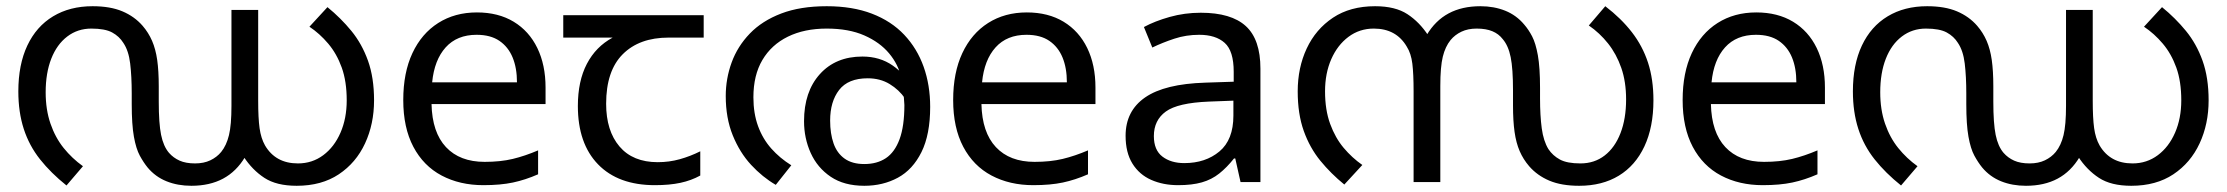

<svg xmlns="http://www.w3.org/2000/svg" viewBox="-20 -586 7168 618"><path d="M596 12Q552 12 516 -2.5Q480 -17 455 -47Q442 -63 430 -85Q418 -107 411 -146Q404 -185 404 -251V-285Q404 -340 399 -381.5Q394 -423 377 -448Q364 -469 341 -481.5Q318 -494 274 -494Q230 -494 196.5 -468.5Q163 -443 145 -397Q127 -351 127 -289Q127 -233 142.5 -188Q158 -143 185 -109.5Q212 -76 247 -51L194 11Q144 -29 109 -73Q74 -117 56.5 -171Q39 -225 39 -292Q39 -378 68 -439.5Q97 -501 151 -533.5Q205 -566 278 -566Q335 -566 374 -549.5Q413 -533 439 -503Q458 -481 469.5 -454.5Q481 -428 486 -393Q491 -358 491 -308V-259Q491 -189 498.5 -152Q506 -115 524 -94Q538 -78 558 -69Q578 -60 608 -60Q636 -60 657 -70Q678 -80 692 -97Q709 -118 717 -151Q725 -184 725 -245V-554H811V-262Q811 -206 815.5 -173.5Q820 -141 833 -118Q850 -89 876.5 -74.5Q903 -60 939 -60Q985 -60 1020.5 -86.5Q1056 -113 1076 -159Q1096 -205 1096 -263Q1096 -324 1080 -368.5Q1064 -413 1036.5 -445.5Q1009 -478 976 -500L1034 -563Q1077 -528 1111 -486.5Q1145 -445 1164.5 -390.5Q1184 -336 1184 -263Q1184 -187 1155 -124.5Q1126 -62 1070.5 -25Q1015 12 935 12Q870 12 831 -13.5Q792 -39 764 -82L769 -81Q741 -34 698 -11Q655 12 596 12Z M1515 -546Q1584 -546 1633.5 -516Q1683 -486 1709.5 -431.5Q1736 -377 1736 -304V-251H1369Q1371 -160 1415.5 -112.5Q1460 -65 1540 -65Q1591 -65 1630.5 -74.5Q1670 -84 1712 -102V-25Q1671 -7 1631 1.5Q1591 10 1536 10Q1460 10 1401.5 -21Q1343 -52 1310.5 -113.5Q1278 -175 1278 -264Q1278 -352 1307.5 -415Q1337 -478 1390.5 -512Q1444 -546 1515 -546ZM1514 -474Q1451 -474 1414.5 -433.5Q1378 -393 1371 -321H1644Q1644 -367 1630 -401Q1616 -435 1587.5 -454.5Q1559 -474 1514 -474Z M2088 10Q1970 10 1905 -57Q1840 -124 1840 -245Q1840 -325 1869 -380.5Q1898 -436 1952 -465H1793V-537H2245V-465H2132Q2038 -465 1984.5 -411.5Q1931 -358 1931 -252Q1931 -165 1974 -114.5Q2017 -64 2097 -64Q2134 -64 2168 -73.5Q2202 -83 2234 -99V-21Q2205 -5 2170 2.5Q2135 10 2088 10Z M2641 -566Q2724 -566 2786.5 -542Q2849 -518 2890.5 -474Q2932 -430 2953 -371Q2974 -312 2974 -242Q2974 -153 2946 -96.5Q2918 -40 2870 -14Q2822 12 2762 12Q2697 12 2654 -17Q2611 -46 2589.5 -93.5Q2568 -141 2568 -196Q2568 -291 2619 -347.5Q2670 -404 2756 -404Q2812 -404 2853.5 -375Q2895 -346 2919 -301Q2943 -256 2945 -206L2920 -209Q2913 -240 2893.5 -268.5Q2874 -297 2843.5 -315.5Q2813 -334 2773 -334Q2710 -334 2681 -296.5Q2652 -259 2652 -198Q2652 -156 2663 -124.5Q2674 -93 2698.5 -75.5Q2723 -58 2762 -58Q2803 -58 2831.5 -77Q2860 -96 2875.5 -138Q2891 -180 2891 -248Q2891 -250 2889.5 -270Q2888 -290 2884 -310Q2883 -315 2883 -323Q2883 -331 2881 -335Q2872 -378 2842 -414Q2812 -450 2762 -472Q2712 -494 2641 -494Q2569 -494 2516 -468Q2463 -442 2434 -393Q2405 -344 2405 -273Q2405 -221 2420 -180Q2435 -139 2462.5 -108Q2490 -77 2527 -54L2477 9Q2434 -16 2397.5 -55.5Q2361 -95 2338.5 -150.5Q2316 -206 2316 -277Q2316 -333 2335 -385Q2354 -437 2393.5 -478Q2433 -519 2494.5 -542.5Q2556 -566 2641 -566Z M3285 -546Q3354 -546 3403.5 -516Q3453 -486 3479.5 -431.5Q3506 -377 3506 -304V-251H3139Q3141 -160 3185.5 -112.5Q3230 -65 3310 -65Q3361 -65 3400.5 -74.5Q3440 -84 3482 -102V-25Q3441 -7 3401 1.5Q3361 10 3306 10Q3230 10 3171.5 -21Q3113 -52 3080.5 -113.5Q3048 -175 3048 -264Q3048 -352 3077.5 -415Q3107 -478 3160.5 -512Q3214 -546 3285 -546ZM3284 -474Q3221 -474 3184.5 -433.5Q3148 -393 3141 -321H3414Q3414 -367 3400 -401Q3386 -435 3357.5 -454.5Q3329 -474 3284 -474Z M3845 -545Q3943 -545 3990 -502Q4037 -459 4037 -365V0H3973L3956 -76H3952Q3929 -47 3904.5 -27.5Q3880 -8 3848.5 1Q3817 10 3772 10Q3724 10 3685.5 -7Q3647 -24 3625 -59.5Q3603 -95 3603 -149Q3603 -229 3666 -272.5Q3729 -316 3860 -320L3951 -323V-355Q3951 -422 3922 -448Q3893 -474 3840 -474Q3798 -474 3760 -461.5Q3722 -449 3689 -433L3662 -499Q3697 -518 3745 -531.5Q3793 -545 3845 -545ZM3871 -259Q3771 -255 3732.5 -227Q3694 -199 3694 -148Q3694 -103 3721.5 -82Q3749 -61 3792 -61Q3860 -61 3905 -98.5Q3950 -136 3950 -214V-262Z M4745 -566Q4789 -566 4825 -551.5Q4861 -537 4886 -507Q4900 -491 4911.5 -469Q4923 -447 4930 -408Q4937 -369 4937 -303V-269Q4937 -214 4942.5 -173Q4948 -132 4964 -106Q4978 -85 5001 -72.5Q5024 -60 5067 -60Q5112 -60 5145 -85.5Q5178 -111 5196 -157.5Q5214 -204 5214 -266Q5214 -323 5198.5 -367.5Q5183 -412 5156 -446Q5129 -480 5094 -504L5147 -566Q5198 -527 5232.5 -482.5Q5267 -438 5284.5 -384.5Q5302 -331 5302 -263Q5302 -177 5273 -115Q5244 -53 5190.5 -20.5Q5137 12 5063 12Q5006 12 4967 -4.5Q4928 -21 4902 -51Q4883 -73 4871.5 -99.5Q4860 -126 4855 -161.5Q4850 -197 4850 -246V-295Q4850 -365 4842.5 -402Q4835 -439 4817 -460Q4804 -477 4783.5 -485.5Q4763 -494 4733 -494Q4705 -494 4684 -484Q4663 -474 4649 -457Q4632 -436 4624 -403.5Q4616 -371 4616 -309V0H4530V-292Q4530 -348 4526 -381Q4522 -414 4508 -436Q4491 -465 4464.5 -479.5Q4438 -494 4402 -494Q4356 -494 4320.5 -467.5Q4285 -441 4265 -395.5Q4245 -350 4245 -292Q4245 -232 4261.5 -187Q4278 -142 4305 -110Q4332 -78 4365 -55L4307 8Q4264 -27 4230 -68.5Q4196 -110 4176.5 -164.5Q4157 -219 4157 -292Q4157 -368 4186 -430Q4215 -492 4270.5 -529Q4326 -566 4406 -566Q4471 -566 4510 -540.5Q4549 -515 4577 -472L4572 -473Q4600 -520 4643 -543Q4686 -566 4745 -566Z M5633 -546Q5702 -546 5751.5 -516Q5801 -486 5827.5 -431.5Q5854 -377 5854 -304V-251H5487Q5489 -160 5533.5 -112.5Q5578 -65 5658 -65Q5709 -65 5748.5 -74.5Q5788 -84 5830 -102V-25Q5789 -7 5749 1.5Q5709 10 5654 10Q5578 10 5519.5 -21Q5461 -52 5428.5 -113.5Q5396 -175 5396 -264Q5396 -352 5425.5 -415Q5455 -478 5508.5 -512Q5562 -546 5633 -546ZM5632 -474Q5569 -474 5532.5 -433.5Q5496 -393 5489 -321H5762Q5762 -367 5748 -401Q5734 -435 5705.5 -454.5Q5677 -474 5632 -474Z M6501 12Q6457 12 6421 -2.5Q6385 -17 6360 -47Q6347 -63 6335 -85Q6323 -107 6316 -146Q6309 -185 6309 -251V-285Q6309 -340 6304 -381.5Q6299 -423 6282 -448Q6269 -469 6246 -481.5Q6223 -494 6179 -494Q6135 -494 6101.5 -468.5Q6068 -443 6050 -397Q6032 -351 6032 -289Q6032 -233 6047.5 -188Q6063 -143 6090 -109.5Q6117 -76 6152 -51L6099 11Q6049 -29 6014 -73Q5979 -117 5961.5 -171Q5944 -225 5944 -292Q5944 -378 5973 -439.5Q6002 -501 6056 -533.5Q6110 -566 6183 -566Q6240 -566 6279 -549.5Q6318 -533 6344 -503Q6363 -481 6374.5 -454.5Q6386 -428 6391 -393Q6396 -358 6396 -308V-259Q6396 -189 6403.5 -152Q6411 -115 6429 -94Q6443 -78 6463 -69Q6483 -60 6513 -60Q6541 -60 6562 -70Q6583 -80 6597 -97Q6614 -118 6622 -151Q6630 -184 6630 -245V-554H6716V-262Q6716 -206 6720.5 -173.5Q6725 -141 6738 -118Q6755 -89 6781.5 -74.5Q6808 -60 6844 -60Q6890 -60 6925.5 -86.5Q6961 -113 6981 -159Q7001 -205 7001 -263Q7001 -324 6985 -368.5Q6969 -413 6941.5 -445.5Q6914 -478 6881 -500L6939 -563Q6982 -528 7016 -486.5Q7050 -445 7069.5 -390.5Q7089 -336 7089 -263Q7089 -187 7060 -124.5Q7031 -62 6975.5 -25Q6920 12 6840 12Q6775 12 6736 -13.5Q6697 -39 6669 -82L6674 -81Q6646 -34 6603 -11Q6560 12 6501 12Z"/></svg>

Font: lmalayalam25
Style: Book
Weight: 400
Designer: Jelle Bosma - Monotype Design Team
Foundry: Monotype Imaging Inc.
Version: Version 2.003